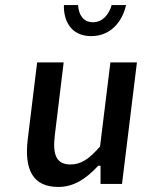

<svg xmlns="http://www.w3.org/2000/svg" viewBox="-20 -728 576 760"><path d="M211 12C272 12 320 -20 367 -70L369 -72H378V0H463L522 -481H417L376 -148L375 -147C333 -99 301 -77 259 -77C206 -77 187 -111 197 -193L232 -481H127L90 -178C75 -55 111 12 211 12ZM479 -708H422C412 -673 388 -640 348 -640C308 -640 291 -672 289 -708H233C231 -646 261 -585 341 -585C420 -585 465 -645 479 -708Z"/></svg>

Font: Falling Sky
Style: LightObl
Weight: 400
Designer: Paul D. Hunt
Foundry: Adobe Systems Incorporated
Version: Version 1.02